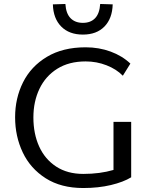

<svg xmlns="http://www.w3.org/2000/svg" viewBox="-20 -931 753 966"><path d="M56 0ZM640 -318V-39Q601 -15 538 0Q475 15 399 15Q287 15 210 -34Q133 -83 94.5 -164Q56 -245 56 -341Q56 -437 96 -517Q136 -597 216 -645Q296 -693 411 -693Q478 -693 536.5 -671.5Q595 -650 636 -611L598 -550Q566 -583 516 -602.5Q466 -622 411 -622Q327 -622 268 -585Q209 -548 178.5 -484Q148 -420 148 -340Q148 -258 177 -194Q206 -130 262.5 -93Q319 -56 399 -56Q483 -56 551 -76V-318ZM246 -909 309 -911Q312 -863 335 -839.5Q358 -816 397 -816Q436 -816 458.5 -839.5Q481 -863 484 -911L547 -909Q545 -838 505.5 -797.5Q466 -757 397 -757Q328 -757 288 -797.5Q248 -838 246 -909Z"/></svg>

Font: Martel Sans
Style: Regular
Weight: 400
Designer: Dan Reynolds and Mathieu Réguer
Foundry: Dan Reynolds and Mathieu Réguer
Version: Version 1.002; ttfautohint (v1.1) -l 5 -r 5 -G 72 -x 0 -D la